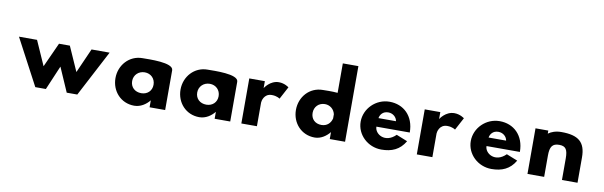

<svg xmlns="http://www.w3.org/2000/svg" viewBox="-31 -473 2139 680"><g transform="rotate(10 1038.0 -133.5)"><path d="M141 0 178 -87 216 0H254L341 -166H276L237 -78L198 -166H159L119 -78L80 -166H15L103 0Z M437 -81C437 -103 454 -119 476 -119C498 -119 514 -103 514 -81C514 -59 498 -44 476 -44C453 -44 437 -59 437 -81ZM570 -143C570 -171 481 -167 459 -167C412 -167 377 -128 377 -81C377 -34 411 4 459 4C482 4 501 -9 514 -25V0H570Z M671 -81C671 -103 688 -119 710 -119C732 -119 748 -103 748 -81C748 -59 732 -44 710 -44C687 -44 671 -59 671 -81ZM804 -143C804 -171 715 -167 693 -167C646 -167 611 -128 611 -81C611 -34 645 4 693 4C716 4 735 -9 748 -25V0H804Z M900 -162H844V0H900V-85C900 -89 904 -118 933 -118C952 -118 962 -110 962 -110L986 -155C986 -155 971 -167 950 -167C918 -167 900 -137 900 -137Z M1086 -81C1086 -103 1102 -119 1124 -119C1142 -119 1157 -107 1161 -89V-74C1157 -57 1144 -44 1124 -44C1101 -44 1086 -59 1086 -81ZM1217 0V-272H1161V-166C1139 -168 1118 -167 1108 -167C1060 -167 1026 -128 1026 -81C1026 -34 1060 4 1108 4C1130 4 1149 -9 1162 -25V0Z M1319 -103C1321 -115 1330 -129 1350 -129C1367 -129 1380 -117 1382 -103ZM1393 -56C1357 -20 1317 -45 1317 -72H1437C1437 -132 1398 -167 1348 -167C1299 -167 1259 -127 1259 -80C1259 -33 1299 5 1348 5C1385 5 1414 -7 1433 -40Z M1531 -162H1475V0H1531V-85C1531 -89 1535 -118 1564 -118C1583 -118 1593 -110 1593 -110L1617 -155C1617 -155 1602 -167 1581 -167C1549 -167 1531 -137 1531 -137Z M1715 -103C1717 -115 1726 -129 1746 -129C1763 -129 1776 -117 1778 -103ZM1789 -56C1753 -20 1713 -45 1713 -72H1833C1833 -132 1794 -167 1744 -167C1695 -167 1655 -127 1655 -80C1655 -33 1695 5 1744 5C1781 5 1810 -7 1829 -40Z M1933 0V-77C1933 -109 1942 -121 1966 -121C1990 -121 1997 -109 1997 -77V0H2053V-91C2053 -146 2027 -167 1966 -167C1945 -167 1930 -161 1919 -153V-164H1873V0Z"/></g></svg>

Font: Hussar Tani
Style: Dwa
Weight: 700
Foundry: Cannot Into Space Fonts
Version: Version 0.92